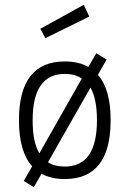

<svg xmlns="http://www.w3.org/2000/svg" viewBox="-20 -737 540 800"><path d="M424 -489 388 -425Q441 -365 441 -236Q441 9 250 9Q194 9 153 -13L121 43L79 17L114 -44Q59 -105 59 -236Q59 -481 250 -481Q308 -481 348 -458L381 -515ZM116 -236Q116 -144 144 -98L321 -410Q291 -429 250 -429Q116 -429 116 -236ZM384 -236Q384 -325 357 -372L180 -61Q207 -43 250 -43Q384 -43 384 -236ZM148 -617 329 -717 352 -668 169 -578Z"/></svg>

Font: Lekton
Style: Regular
Weight: 400
Designer: Paolo Mazzetti, Luciano Perondi, Raffaele Flato, Elena Papassissa, Emilio Macchia, Michela Povoleri, Tobias Seemiller, R
Version: Version 34.000